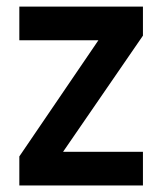

<svg xmlns="http://www.w3.org/2000/svg" viewBox="-20 -547 496 587"><path d="M172.9 -83H417V20H39.1V-68.8L280.8 -423.8H39.1V-526.9H417V-438Z"/></svg>

Font: D-DIN-PRO SemiBold
Style: Bold
Weight: 600
Designer: datto
Foundry: CyberFei
Version: Version 1.000;hotconv 1.0.109;makeotfexe 2.5.65596